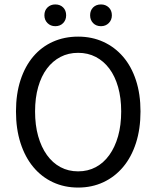

<svg xmlns="http://www.w3.org/2000/svg" viewBox="-20 -833 704 865"><path d="M332 12Q270 12 218.5 -12Q167 -36 130 -80.5Q93 -125 72.5 -188.5Q52 -252 52 -331Q52 -410 72.5 -472.5Q93 -535 130 -578.5Q167 -622 218.5 -645Q270 -668 332 -668Q394 -668 445.5 -644.5Q497 -621 534.5 -577.5Q572 -534 592.5 -471.5Q613 -409 613 -331Q613 -252 592.5 -188.5Q572 -125 534.5 -80.5Q497 -36 445.5 -12Q394 12 332 12ZM332 -61Q376 -61 411.5 -80Q447 -99 472.5 -134.5Q498 -170 512 -219.5Q526 -269 526 -331Q526 -392 512 -441Q498 -490 472.5 -524Q447 -558 411.5 -576.5Q376 -595 332 -595Q288 -595 252.5 -576.5Q217 -558 191.5 -524Q166 -490 152 -441Q138 -392 138 -331Q138 -269 152 -219.5Q166 -170 191.5 -134.5Q217 -99 252.5 -80Q288 -61 332 -61ZM229 -715Q208 -715 194 -729Q180 -743 180 -764Q180 -786 194 -799.5Q208 -813 229 -813Q251 -813 264.5 -799.5Q278 -786 278 -764Q278 -743 264.5 -729Q251 -715 229 -715ZM435 -715Q413 -715 399.5 -729Q386 -743 386 -764Q386 -786 399.5 -799.5Q413 -813 435 -813Q456 -813 470 -799.5Q484 -786 484 -764Q484 -743 470 -729Q456 -715 435 -715Z"/></svg>

Font: SourceSansPro
Style: Book
Weight: 400
Designer: Paul D. Hunt
Foundry: Adobe Systems Incorporated
Version: Version 2.021;PS 2.000;hotconv 1.0.86;makeotf.lib2.5.63406